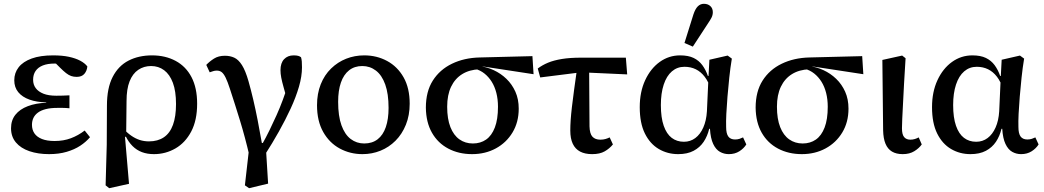

<svg xmlns="http://www.w3.org/2000/svg" viewBox="-20 -797 5486 1009"><path d="M238 13Q180 13 134.5 -2.5Q89 -18 63.5 -48.5Q38 -79 38 -123Q38 -165 61 -194Q84 -223 126 -239Q168 -255 223 -257V-259Q173 -260 135 -273.5Q97 -287 76 -312.5Q55 -338 55 -375Q55 -414 78 -443.5Q101 -473 146.5 -489.5Q192 -506 259 -506Q307 -506 342 -498.5Q377 -491 401.5 -478Q426 -465 439 -448Q437 -425 423.5 -409Q410 -393 383 -393Q367 -393 354 -397.5Q341 -402 327 -413Q313 -424 296 -441L258 -479L334 -475L360 -452Q340 -457 318 -460Q296 -463 267 -463Q230 -463 205 -453Q180 -443 167 -424Q154 -405 154 -378Q154 -352 168 -333.5Q182 -315 208.5 -304.5Q235 -294 276 -294Q293 -294 309 -294.5Q325 -295 345 -296V-228Q325 -230 310.5 -230Q296 -230 281 -230Q246 -230 220.5 -223.5Q195 -217 179 -205Q163 -193 155.5 -177Q148 -161 148 -141Q148 -115 161 -96Q174 -77 200.5 -66.5Q227 -56 267 -56Q314 -56 352.5 -70.5Q391 -85 425 -111L453 -76Q432 -51 401.5 -31Q371 -11 330 1Q289 13 238 13Z M535 177 541 -36 542 -242Q542 -334 572 -392.5Q602 -451 655.5 -478.5Q709 -506 779 -506Q849 -506 903 -477Q957 -448 986.5 -391.5Q1016 -335 1016 -252Q1016 -165 985 -106Q954 -47 902 -17Q850 13 789 13Q754 13 726 2.5Q698 -8 676.5 -29.5Q655 -51 640 -82H619L625 -124Q647 -100 669 -84.5Q691 -69 714 -61.5Q737 -54 763 -54Q809 -54 841 -75.5Q873 -97 889 -141Q905 -185 905 -250Q905 -318 888.5 -362Q872 -406 842.5 -428Q813 -450 774 -450Q736 -450 706.5 -430Q677 -410 661 -369.5Q645 -329 645 -266L643 -81L637 -76L658 169L554 192Z M1267 177 1293 -52 1291 23Q1268 -76 1241.5 -162.5Q1215 -249 1188 -331Q1176 -368 1166 -388.5Q1156 -409 1145.5 -417.5Q1135 -426 1119 -426Q1109 -426 1100 -423Q1091 -420 1082 -417L1064 -456Q1081 -474 1104.5 -489Q1128 -504 1162 -504Q1189 -504 1211 -494Q1233 -484 1251.5 -455Q1270 -426 1286 -370Q1299 -324 1311 -273Q1323 -222 1334 -165.5Q1345 -109 1356 -46L1376 -43L1389 168L1289 192ZM1373 15 1355 -34Q1378 -75 1397 -114Q1416 -153 1433.5 -192Q1451 -231 1466 -271.5Q1481 -312 1495 -356L1492 -261Q1479 -308 1470.5 -338Q1462 -368 1458 -389Q1454 -410 1454 -428Q1454 -466 1473 -486Q1492 -506 1523 -506Q1538 -506 1547 -503.5Q1556 -501 1562 -496Q1565 -486 1566 -474Q1567 -462 1567 -443Q1567 -396 1551 -341Q1535 -286 1507.5 -226.5Q1480 -167 1445.5 -105.5Q1411 -44 1373 15Z M1885 13Q1820 13 1765.5 -16.5Q1711 -46 1678.5 -103.5Q1646 -161 1646 -244Q1646 -305 1665.5 -354Q1685 -403 1720 -437Q1755 -471 1799.5 -488.5Q1844 -506 1894 -506Q1960 -506 2014.5 -476.5Q2069 -447 2101 -390.5Q2133 -334 2133 -252Q2133 -191 2113 -141.5Q2093 -92 2058.5 -57.5Q2024 -23 1979.5 -5Q1935 13 1885 13ZM1894 -43Q1936 -43 1964.5 -65Q1993 -87 2007.5 -129Q2022 -171 2022 -230Q2022 -304 2004.5 -353Q1987 -402 1955.5 -426Q1924 -450 1884 -450Q1843 -450 1814.5 -427.5Q1786 -405 1771.5 -363Q1757 -321 1757 -262Q1757 -187 1774.5 -138.5Q1792 -90 1823 -66.5Q1854 -43 1894 -43Z M2461 13Q2391 13 2336 -16Q2281 -45 2250 -99.5Q2219 -154 2218 -231Q2218 -316 2254.5 -373.5Q2291 -431 2355 -462Q2419 -493 2500 -495L2778 -502L2784 -407L2516 -448L2500 -433Q2447 -431 2409 -407.5Q2371 -384 2350.5 -341Q2330 -298 2330 -236Q2330 -172 2347 -129Q2364 -86 2394.5 -64.5Q2425 -43 2465 -43Q2505 -43 2534.5 -63.5Q2564 -84 2580.5 -127Q2597 -170 2597 -236Q2597 -275 2588.5 -308.5Q2580 -342 2564 -367.5Q2548 -393 2526 -410.5Q2504 -428 2475 -436L2493 -451Q2536 -446 2574 -428.5Q2612 -411 2641.5 -382.5Q2671 -354 2688.5 -315Q2706 -276 2706 -226Q2706 -155 2673.5 -101Q2641 -47 2585.5 -17Q2530 13 2461 13Z M2819 -390 2806 -437Q2830 -455 2860 -467.5Q2890 -480 2932.5 -487Q2975 -494 3035 -494H3269L3276 -406L3034 -417ZM3092 13Q3054 13 3028.5 -0.5Q3003 -14 2990 -41.5Q2977 -69 2977 -111Q2977 -136 2979 -166Q2981 -196 2985.5 -234.5Q2990 -273 2997 -325Q3004 -377 3014 -447H3076L3078 -133Q3079 -94 3093.5 -78.5Q3108 -63 3135 -63Q3150 -63 3162 -66.5Q3174 -70 3184 -75L3201 -38Q3183 -16 3157.5 -1.5Q3132 13 3092 13Z M3544 13Q3488 13 3442 -14Q3396 -41 3369 -95.5Q3342 -150 3342 -234Q3342 -314 3370.5 -375.5Q3399 -437 3447 -471.5Q3495 -506 3554 -506Q3597 -506 3625 -492.5Q3653 -479 3671 -454.5Q3689 -430 3700 -398H3730L3716 -328Q3703 -368 3683 -394Q3663 -420 3636.5 -433Q3610 -446 3577 -446Q3539 -446 3511 -422Q3483 -398 3468 -352.5Q3453 -307 3453 -245Q3453 -179 3468 -136Q3483 -93 3510 -72.5Q3537 -52 3574 -52Q3608 -52 3634 -71.5Q3660 -91 3676 -127Q3692 -163 3695 -212L3703 -388L3708 -483L3804 -505L3826 -489Q3818 -441 3812.5 -389Q3807 -337 3803 -288.5Q3799 -240 3797 -199Q3795 -158 3796 -130Q3796 -95 3807.5 -79.5Q3819 -64 3843 -64Q3856 -64 3866.5 -67.5Q3877 -71 3885 -75L3902 -38Q3889 -17 3865.5 -2Q3842 13 3810 13Q3785 13 3763.5 1Q3742 -11 3728 -40.5Q3714 -70 3711 -120H3707Q3698 -82 3678 -52Q3658 -22 3625 -4.5Q3592 13 3544 13ZM3577 -571 3624 -721Q3634 -751 3647.5 -764Q3661 -777 3679 -777Q3700 -777 3713 -765Q3726 -753 3726 -733Q3726 -718 3719.5 -705Q3713 -692 3700 -673L3621 -552Z M4194 13Q4124 13 4069 -16Q4014 -45 3983 -99.5Q3952 -154 3951 -231Q3951 -316 3987.5 -373.5Q4024 -431 4088 -462Q4152 -493 4233 -495L4511 -502L4517 -407L4249 -448L4233 -433Q4180 -431 4142 -407.5Q4104 -384 4083.5 -341Q4063 -298 4063 -236Q4063 -172 4080 -129Q4097 -86 4127.5 -64.5Q4158 -43 4198 -43Q4238 -43 4267.5 -63.5Q4297 -84 4313.5 -127Q4330 -170 4330 -236Q4330 -275 4321.5 -308.5Q4313 -342 4297 -367.5Q4281 -393 4259 -410.5Q4237 -428 4208 -436L4226 -451Q4269 -446 4307 -428.5Q4345 -411 4374.5 -382.5Q4404 -354 4421.5 -315Q4439 -276 4439 -226Q4439 -155 4406.5 -101Q4374 -47 4318.5 -17Q4263 13 4194 13Z M4724 13Q4690 13 4667.5 -0.5Q4645 -14 4633.5 -41.5Q4622 -69 4621 -112L4617 -482L4721 -505L4739 -491Q4734 -418 4731 -358Q4728 -298 4725.5 -251.5Q4723 -205 4721.5 -172.5Q4720 -140 4720 -123Q4720 -90 4731.5 -76.5Q4743 -63 4764 -63Q4777 -63 4788 -66.5Q4799 -70 4808 -75L4824 -38Q4810 -18 4785 -2.5Q4760 13 4724 13Z M5080 13Q5024 13 4978 -14Q4932 -41 4905 -95.5Q4878 -150 4878 -234Q4878 -314 4906.5 -375.5Q4935 -437 4983 -471.5Q5031 -506 5090 -506Q5133 -506 5161 -492.5Q5189 -479 5207 -454.5Q5225 -430 5236 -398H5266L5252 -328Q5239 -368 5219 -394Q5199 -420 5172.5 -433Q5146 -446 5113 -446Q5075 -446 5047 -422Q5019 -398 5004 -352.5Q4989 -307 4989 -245Q4989 -179 5004 -136Q5019 -93 5046 -72.5Q5073 -52 5110 -52Q5144 -52 5170 -71.5Q5196 -91 5212 -127Q5228 -163 5231 -212L5239 -388L5244 -483L5340 -505L5362 -489Q5354 -441 5348.5 -389Q5343 -337 5339 -288.5Q5335 -240 5333 -199Q5331 -158 5332 -130Q5332 -95 5343.5 -79.5Q5355 -64 5379 -64Q5392 -64 5402.5 -67.5Q5413 -71 5421 -75L5438 -38Q5425 -17 5401.5 -2Q5378 13 5346 13Q5321 13 5299.5 1Q5278 -11 5264 -40.5Q5250 -70 5247 -120H5243Q5234 -82 5214 -52Q5194 -22 5161 -4.5Q5128 13 5080 13Z"/></svg>

Font: Source Serif 4 Medium
Style: Regular
Weight: 500
Designer: Frank Grießhammer
Foundry: Adobe Systems Incorporated
Version: Version 4.004;hotconv 1.0.116;makeotfexe 2.5.65601